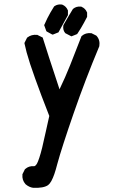

<svg xmlns="http://www.w3.org/2000/svg" viewBox="-20 -853 540 890"><path d="M133.8 17.6Q115.2 15.1 99.1 1.5L98.6 1L98.1 0.5Q81.5 -18.1 84 -43.9V-45.9L85 -47.4L94.7 -66.9L95.7 -68.8L97.2 -69.8Q113.8 -84.5 136.2 -82.5Q147 -81.5 156.2 -105Q162.1 -119.6 168.9 -143.6Q175.8 -167.5 182.6 -200.2Q187.5 -221.7 192.1 -241.9Q196.8 -262.2 200.7 -280.8Q204.6 -299.3 208.5 -315.4Q188.5 -366.2 172.1 -409.7Q155.8 -453.1 142.6 -490Q129.4 -526.9 119.6 -556.6Q109.9 -586.4 103.5 -609.9Q97.2 -633.3 93.8 -650.4L93.3 -653.8L94.7 -656.7L104.5 -676.3L105.5 -678.2L107.4 -679.7Q126 -693.8 151.4 -691.4H153.3L154.8 -690.4L174.3 -680.7L178.2 -678.7L179.2 -674.8Q197.8 -614.3 255.9 -439Q282.7 -494.6 304.7 -549.8Q331.5 -616.7 356.9 -683.1L357.9 -685.5L359.9 -687Q376.5 -701.7 402.3 -699.2H404.3L405.8 -698.2L425.3 -688.5L426.8 -687.5L428.2 -686Q444.8 -667 440.4 -639.2L439.9 -637.7L439.5 -636.7Q375.5 -483.9 321.3 -327.6Q294.4 -250 275.4 -191.2Q256.3 -132.3 245.6 -92.8Q238.3 -64.5 231.9 -46.1Q225.6 -27.8 218.3 -14.4Q210.9 -1 203.1 4.9Q182.6 19.5 134.3 17.6ZM307.1 -686.5 284.7 -698.2 282.7 -699.2 281.2 -701.2Q271 -713.9 273.4 -733.4L273.9 -735.4L274.4 -737.3Q295.4 -774.4 316.9 -809.6L317.9 -811L318.8 -812Q334 -824.7 355.5 -822.3H356.9L358.4 -821.3Q375.5 -814 382.8 -796.9L383.8 -794.9V-793V-777.3V-774.9L382.8 -772.9Q376 -759.8 369.1 -747.1Q362.3 -734.4 354.7 -721.9Q347.2 -709.5 339.4 -697.8L337.4 -695.3L334.5 -693.8L314.9 -686L311 -684.6ZM219.7 -694.3 198.2 -706.1 195.3 -708 193.8 -711.4 186 -732.9 184.6 -736.8 186.5 -740.2Q192.4 -753.9 199.2 -767.8Q206.1 -781.7 213.9 -795.2Q221.7 -808.6 230 -821.8L231 -823.2L232.9 -824.7Q247.6 -834.5 266.6 -832L268.1 -831.5L269.5 -831.1Q286.6 -823.7 293.9 -806.6L294.9 -804.7V-802.7V-785.2V-782.7L293.5 -780.3Q272.5 -743.2 252.9 -706.5L251 -703.1L247.6 -701.7L228 -693.8L224.1 -692.4Z"/></svg>

Font: NaikaiFont
Style: Bold
Weight: 700
Version: Version 1.89